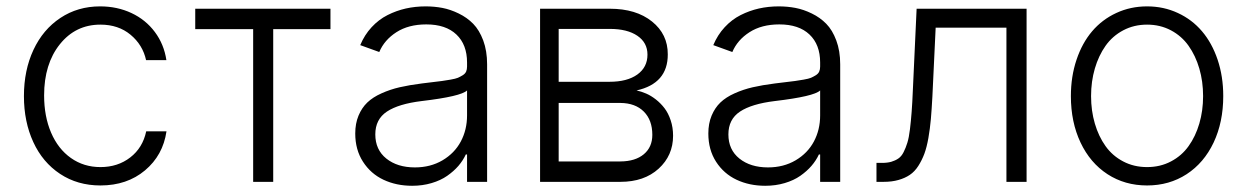

<svg xmlns="http://www.w3.org/2000/svg" viewBox="-20 -573 3930 605"><path d="M296.5 11.4Q224.4 11.4 169.4 -25Q114.3 -61.4 84.9 -125.4Q55.4 -189.3 55.4 -270.2Q55.4 -351.6 85.4 -415.8Q115.4 -480.1 170.3 -516.5Q225.1 -552.9 295.5 -552.9Q349.4 -552.9 394.4 -531.8Q439.3 -510.7 468 -472.1Q496.8 -433.6 504.3 -383.5H440.3Q429.7 -431.8 391.3 -463.6Q353 -495.4 296.5 -495.4Q218 -495.4 168.5 -433.4Q119 -371.4 119 -272.4Q119 -206.3 141 -155Q163 -103.7 203.5 -75.1Q244 -46.5 296.5 -46.5Q351.2 -46.5 390.4 -76.9Q429.7 -107.2 440.7 -159.1H504.6Q493.6 -83.8 437 -36.2Q380.3 11.4 296.5 11.4Z M595.2 -481.2V-545.5H1021.3V-481.2H840.9V0H777.7V-481.2Z M1278.8 12.4Q1228.7 12.4 1188.4 -6.6Q1148.1 -25.6 1123.8 -63.4Q1099.4 -101.2 1099.4 -152.3Q1099.4 -183.9 1109.7 -208.6Q1120 -233.3 1137.4 -250Q1154.8 -266.7 1182.2 -278.9Q1209.5 -291.2 1239.5 -298.1Q1269.5 -305 1308.9 -310Q1319.2 -311.4 1338.4 -313.6Q1361.9 -316.4 1372.7 -317.8Q1383.5 -319.2 1399.7 -322.1Q1415.8 -324.9 1422.9 -327.9Q1430 -331 1438 -335.9Q1446 -340.9 1448.9 -347.7Q1451.7 -354.4 1451.7 -363.3V-376.1Q1451.7 -432.5 1418.1 -464.3Q1384.6 -496.1 1323.2 -496.1Q1267.4 -496.1 1229.2 -471.6Q1191.1 -447.1 1175.1 -409.1L1115.1 -430.8Q1128.6 -463.1 1150.9 -487.2Q1173.3 -511.4 1201 -525.4Q1228.7 -539.4 1258.7 -546.2Q1288.7 -552.9 1321.4 -552.9Q1348.4 -552.9 1373.8 -548.1Q1399.1 -543.3 1425.4 -530.5Q1451.7 -517.8 1471.1 -498Q1490.4 -478.3 1502.7 -445.5Q1514.9 -412.6 1514.9 -370.4V0H1451.7V-86.3H1447.8Q1438.9 -67.1 1424.4 -50.2Q1409.8 -33.4 1389.2 -19Q1368.6 -4.6 1340 3.9Q1311.4 12.4 1278.8 12.4ZM1287.3 -45.5Q1336.3 -45.5 1374.3 -67.8Q1412.3 -90.2 1432 -127.1Q1451.7 -164.1 1451.7 -209.2V-288Q1432.5 -269.2 1308.9 -254.6Q1235.8 -245.7 1199.2 -221.4Q1162.6 -197.1 1162.6 -149.5Q1162.6 -101.2 1197.4 -73.3Q1232.2 -45.5 1287.3 -45.5Z M1681.8 0V-545.5H1901.6Q1984.4 -545.5 2034.4 -505.3Q2084.5 -465.2 2084.2 -401.6Q2084.5 -310 1985.8 -288Q2000.7 -284.8 2016 -278.2Q2031.2 -271.7 2046.7 -259.6Q2062.1 -247.5 2074 -231.9Q2085.9 -216.3 2093.4 -193.7Q2100.9 -171.2 2100.9 -145.2Q2100.9 -83.1 2055.4 -41.5Q2009.9 0 1935 0ZM1740.4 -64.3H1935Q1981.9 -64.6 2008.7 -87Q2035.5 -109.4 2035.5 -148.1Q2035.5 -194.6 2008.7 -221.4Q1981.9 -248.2 1935 -248.6H1740.4ZM1740.4 -315.3H1900.6Q1956.3 -315.3 1988.3 -338.2Q2020.2 -361.2 2020.2 -400.9Q2020.2 -438.6 1988.5 -460.2Q1956.7 -481.9 1901.6 -481.9H1740.4Z M2391.3 12.4Q2341.3 12.4 2301 -6.6Q2260.7 -25.6 2236.3 -63.4Q2212 -101.2 2212 -152.3Q2212 -183.9 2222.3 -208.6Q2232.6 -233.3 2250 -250Q2267.4 -266.7 2294.7 -278.9Q2322.1 -291.2 2352.1 -298.1Q2382.1 -305 2421.5 -310Q2431.8 -311.4 2451 -313.6Q2474.4 -316.4 2485.3 -317.8Q2496.1 -319.2 2512.3 -322.1Q2528.4 -324.9 2535.5 -327.9Q2542.6 -331 2550.6 -335.9Q2558.6 -340.9 2561.4 -347.7Q2564.3 -354.4 2564.3 -363.3V-376.1Q2564.3 -432.5 2530.7 -464.3Q2497.2 -496.1 2435.7 -496.1Q2380 -496.1 2341.8 -471.6Q2303.6 -447.1 2287.6 -409.1L2227.6 -430.8Q2241.1 -463.1 2263.5 -487.2Q2285.9 -511.4 2313.6 -525.4Q2341.3 -539.4 2371.3 -546.2Q2401.3 -552.9 2433.9 -552.9Q2460.9 -552.9 2486.3 -548.1Q2511.7 -543.3 2538 -530.5Q2564.3 -517.8 2583.6 -498Q2603 -478.3 2615.2 -445.5Q2627.5 -412.6 2627.5 -370.4V0H2564.3V-86.3H2560.4Q2551.5 -67.1 2536.9 -50.2Q2522.4 -33.4 2501.8 -19Q2481.2 -4.6 2452.6 3.9Q2424 12.4 2391.3 12.4ZM2399.9 -45.5Q2448.9 -45.5 2486.9 -67.8Q2524.9 -90.2 2544.6 -127.1Q2564.3 -164.1 2564.3 -209.2V-288Q2545.1 -269.2 2421.5 -254.6Q2348.4 -245.7 2311.8 -221.4Q2275.2 -197.1 2275.2 -149.5Q2275.2 -101.2 2310 -73.3Q2344.8 -45.5 2399.9 -45.5Z M2741.8 0V-59.7H2758.9Q2775.9 -59.7 2788.4 -63.2Q2800.8 -66.8 2810.7 -73.5Q2820.7 -80.3 2827.4 -93.8Q2834.2 -107.2 2839.1 -123.2Q2844.1 -139.2 2847.3 -165.7Q2850.5 -192.1 2852.6 -220.2Q2854.8 -248.2 2856.5 -290.1L2868.3 -545.5H3214.8V0H3151.3V-485.8H2928.3L2918 -268.8Q2915.8 -228 2913.2 -197.8Q2910.5 -167.6 2905.4 -138.1Q2900.2 -108.7 2892.6 -88.2Q2884.9 -67.8 2873.6 -50.1Q2862.2 -32.3 2846.9 -22Q2831.7 -11.7 2811.1 -5.9Q2790.5 0 2764.6 0Z M3354.4 -270.2Q3354.4 -332 3372.2 -384.8Q3389.9 -437.5 3421.3 -474.4Q3452.8 -511.4 3497.5 -532.1Q3542.3 -552.9 3594.5 -552.9Q3646.7 -552.9 3691.4 -532.1Q3736.2 -511.4 3767.6 -474.4Q3799 -437.5 3816.8 -384.8Q3834.5 -332 3834.5 -270.2Q3834.5 -188.2 3804.2 -123.9Q3773.8 -59.7 3719.1 -24.1Q3664.4 11.4 3594.5 11.4Q3524.5 11.4 3469.8 -24.1Q3415.1 -59.7 3384.8 -123.9Q3354.4 -188.2 3354.4 -270.2ZM3519.2 -64.3Q3552.9 -46.5 3594.5 -46.5Q3636 -46.5 3669.7 -64.3Q3703.5 -82 3725.3 -112.6Q3747.2 -143.1 3759.1 -183.6Q3771 -224.1 3771 -270.2Q3771 -316.4 3759.1 -357.1Q3747.2 -397.7 3725.3 -428.6Q3703.5 -459.5 3669.6 -477.5Q3635.7 -495.4 3594.5 -495.4Q3553.3 -495.4 3519.4 -477.5Q3485.4 -459.5 3463.6 -428.6Q3441.8 -397.7 3429.9 -357.1Q3418 -316.4 3418 -270.2Q3418 -224.1 3429.9 -183.6Q3441.8 -143.1 3463.6 -112.6Q3485.4 -82 3519.2 -64.3Z"/></svg>

Font: Inter Light BETA
Style: Regular
Weight: 300
Designer: Rasmus Andersson
Foundry: rsms
Version: Version 3.011;git-f93a4a705